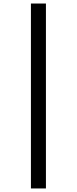

<svg xmlns="http://www.w3.org/2000/svg" viewBox="-20 -816 438 1094"><path d="M156.2 257.8V-795.9H241.7V257.8Z"/></svg>

Font: Charis SIL Afr
Style: Bold Italic
Weight: 700
Italic angle: -11°
Foundry: SIL International
Version: Version 5.000